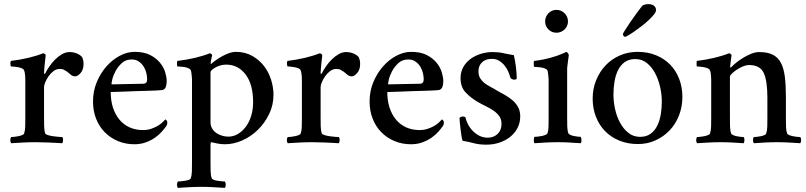

<svg xmlns="http://www.w3.org/2000/svg" viewBox="-20 -693 3918 933"><path d="M318 -440Q338 -440 355 -432.5Q372 -425 380 -414Q382 -409 384 -401Q386 -393 386 -382Q386 -355 372 -338.5Q358 -322 345 -322Q334 -322 324.5 -329.5Q315 -337 307 -344Q299 -349 291.5 -353.5Q284 -358 270 -358Q254 -358 240 -347.5Q226 -337 216 -322.5Q206 -308 200 -293.5Q194 -279 194 -270V-124Q194 -100 194.5 -79Q195 -58 200 -44Q202 -40 213 -36.5Q224 -33 238 -31Q252 -29 265 -28Q278 -27 283 -27Q287 -21 286.5 -12Q286 -3 283 3Q252 1 217 -0.5Q182 -2 153 -2Q123 -2 93.5 -0.5Q64 1 34 3Q30 -3 30 -12Q30 -21 34 -27Q39 -27 48.5 -28Q58 -29 68.5 -31Q79 -33 87.5 -36.5Q96 -40 97 -44Q102 -58 102.5 -78Q103 -98 103 -124V-291Q103 -296 103 -304Q103 -312 102.5 -321Q102 -330 100.5 -338.5Q99 -347 97 -351Q94 -358 85 -361.5Q76 -365 65 -367Q54 -369 45 -369.5Q36 -370 33 -370Q31 -375 30.5 -383.5Q30 -392 33 -397Q76 -402 118 -412Q160 -422 189 -434Q194 -434 198 -430.5Q202 -427 202 -425Q202 -422 200.5 -410Q199 -398 197.5 -383.5Q196 -369 195 -356Q194 -343 194 -338Q194 -334 196 -334Q198 -334 199 -335Q207 -351 219.5 -369.5Q232 -388 247.5 -403.5Q263 -419 281 -429.5Q299 -440 318 -440Z M620 -404Q591 -404 572 -386.5Q553 -369 541.5 -347.5Q530 -326 525.5 -306.5Q521 -287 522 -283Q524 -283 546 -283.5Q568 -284 594.5 -284.5Q621 -285 645 -285.5Q669 -286 675 -286Q695 -286 695 -307Q695 -320 691.5 -336.5Q688 -353 679 -368Q670 -383 655.5 -393.5Q641 -404 620 -404ZM634 -441Q680 -441 710 -425.5Q740 -410 758 -387.5Q776 -365 783 -341Q790 -317 790 -300Q790 -280 784.5 -268Q779 -256 765 -255Q755 -254 734.5 -253Q714 -252 689 -251.5Q664 -251 637 -250Q610 -249 586 -248Q562 -247 543.5 -246.5Q525 -246 518 -246Q518 -204 529 -170Q540 -136 560.5 -111.5Q581 -87 610 -74Q639 -61 674 -61Q695 -61 712.5 -66.5Q730 -72 744 -80Q758 -88 768 -97Q778 -106 784 -113Q786 -112 789.5 -108Q793 -104 793 -97Q793 -87 787 -79Q780 -69 767 -54Q754 -39 734.5 -25Q715 -11 689.5 -1.5Q664 8 633 8Q590 8 553 -7.5Q516 -23 489 -50.5Q462 -78 447 -116Q432 -154 432 -200Q432 -250 450 -293.5Q468 -337 497 -370Q526 -403 562 -422Q598 -441 634 -441Z M1079 -379Q1064 -379 1050.5 -375Q1037 -371 1026.5 -365Q1016 -359 1009.5 -353Q1003 -347 1003 -343V-99Q1003 -81 1011.5 -67.5Q1020 -54 1033 -45.5Q1046 -37 1061 -33Q1076 -29 1089 -29Q1115 -29 1137 -42.5Q1159 -56 1175.5 -78.5Q1192 -101 1201 -131.5Q1210 -162 1210 -196Q1210 -283 1173.5 -331Q1137 -379 1079 -379ZM1125 -441Q1171 -441 1205.5 -421.5Q1240 -402 1263 -372Q1286 -342 1297.5 -305Q1309 -268 1309 -233Q1309 -182 1287.5 -138Q1266 -94 1232.5 -61.5Q1199 -29 1157 -10.5Q1115 8 1073 8Q1053 8 1034.5 4Q1016 0 1007 -2Q1003 -2 1003 11V94Q1003 119 1003.5 139.5Q1004 160 1009 173Q1011 178 1019 181Q1027 184 1037.5 185.5Q1048 187 1058 188Q1068 189 1073 189Q1077 196 1077 204.5Q1077 213 1073 220Q1043 218 1015 216.5Q987 215 958 215Q928 215 901 216.5Q874 218 844 220Q840 213 840 204.5Q840 196 844 189Q849 189 859 188Q869 187 879 185.5Q889 184 897.5 181Q906 178 907 173Q912 159 912.5 138.5Q913 118 913 93V-292Q913 -297 913 -305Q913 -313 912 -322Q911 -331 910 -339Q909 -347 907 -352Q904 -358 894.5 -362Q885 -366 874.5 -367.5Q864 -369 854.5 -369.5Q845 -370 842 -370Q840 -375 840 -383.5Q840 -392 842 -397Q886 -402 928 -412Q970 -422 999 -434Q1003 -434 1007 -430.5Q1011 -427 1011 -425Q1010 -420 1007 -407.5Q1004 -395 1004 -387Q1004 -378 1008 -384Q1018 -393 1032.5 -403Q1047 -413 1063 -421.5Q1079 -430 1095 -435.5Q1111 -441 1125 -441Z M1662 -440Q1682 -440 1699 -432.5Q1716 -425 1724 -414Q1726 -409 1728 -401Q1730 -393 1730 -382Q1730 -355 1716 -338.5Q1702 -322 1689 -322Q1678 -322 1668.5 -329.5Q1659 -337 1651 -344Q1643 -349 1635.5 -353.5Q1628 -358 1614 -358Q1598 -358 1584 -347.5Q1570 -337 1560 -322.5Q1550 -308 1544 -293.5Q1538 -279 1538 -270V-124Q1538 -100 1538.5 -79Q1539 -58 1544 -44Q1546 -40 1557 -36.5Q1568 -33 1582 -31Q1596 -29 1609 -28Q1622 -27 1627 -27Q1631 -21 1630.5 -12Q1630 -3 1627 3Q1596 1 1561 -0.5Q1526 -2 1497 -2Q1467 -2 1437.5 -0.5Q1408 1 1378 3Q1374 -3 1374 -12Q1374 -21 1378 -27Q1383 -27 1392.5 -28Q1402 -29 1412.5 -31Q1423 -33 1431.5 -36.5Q1440 -40 1441 -44Q1446 -58 1446.5 -78Q1447 -98 1447 -124V-291Q1447 -296 1447 -304Q1447 -312 1446.5 -321Q1446 -330 1444.5 -338.5Q1443 -347 1441 -351Q1438 -358 1429 -361.5Q1420 -365 1409 -367Q1398 -369 1389 -369.5Q1380 -370 1377 -370Q1375 -375 1374.5 -383.5Q1374 -392 1377 -397Q1420 -402 1462 -412Q1504 -422 1533 -434Q1538 -434 1542 -430.5Q1546 -427 1546 -425Q1546 -422 1544.5 -410Q1543 -398 1541.5 -383.5Q1540 -369 1539 -356Q1538 -343 1538 -338Q1538 -334 1540 -334Q1542 -334 1543 -335Q1551 -351 1563.5 -369.5Q1576 -388 1591.5 -403.5Q1607 -419 1625 -429.5Q1643 -440 1662 -440Z M1964 -404Q1935 -404 1916 -386.5Q1897 -369 1885.5 -347.5Q1874 -326 1869.5 -306.5Q1865 -287 1866 -283Q1868 -283 1890 -283.5Q1912 -284 1938.5 -284.5Q1965 -285 1989 -285.5Q2013 -286 2019 -286Q2039 -286 2039 -307Q2039 -320 2035.5 -336.5Q2032 -353 2023 -368Q2014 -383 1999.5 -393.5Q1985 -404 1964 -404ZM1978 -441Q2024 -441 2054 -425.5Q2084 -410 2102 -387.5Q2120 -365 2127 -341Q2134 -317 2134 -300Q2134 -280 2128.5 -268Q2123 -256 2109 -255Q2099 -254 2078.5 -253Q2058 -252 2033 -251.5Q2008 -251 1981 -250Q1954 -249 1930 -248Q1906 -247 1887.5 -246.5Q1869 -246 1862 -246Q1862 -204 1873 -170Q1884 -136 1904.5 -111.5Q1925 -87 1954 -74Q1983 -61 2018 -61Q2039 -61 2056.5 -66.5Q2074 -72 2088 -80Q2102 -88 2112 -97Q2122 -106 2128 -113Q2130 -112 2133.5 -108Q2137 -104 2137 -97Q2137 -87 2131 -79Q2124 -69 2111 -54Q2098 -39 2078.5 -25Q2059 -11 2033.5 -1.5Q2008 8 1977 8Q1934 8 1897 -7.5Q1860 -23 1833 -50.5Q1806 -78 1791 -116Q1776 -154 1776 -200Q1776 -250 1794 -293.5Q1812 -337 1841 -370Q1870 -403 1906 -422Q1942 -441 1978 -441Z M2373 -440Q2403 -440 2424.5 -435Q2446 -430 2477 -425Q2480 -413 2482.5 -398.5Q2485 -384 2487 -368.5Q2489 -353 2490 -338Q2491 -323 2491 -312Q2491 -309 2487.5 -307.5Q2484 -306 2479 -306Q2470 -306 2461 -313Q2457 -328 2450 -344.5Q2443 -361 2431.5 -375Q2420 -389 2405 -398Q2390 -407 2371 -407Q2339 -407 2322 -390Q2305 -373 2305 -347Q2305 -327 2313 -313.5Q2321 -300 2333.5 -290Q2346 -280 2362.5 -271.5Q2379 -263 2395 -253Q2413 -243 2432.5 -232Q2452 -221 2469 -207Q2486 -193 2497 -173.5Q2508 -154 2508 -128Q2508 -96 2494.5 -70.5Q2481 -45 2458 -27Q2435 -9 2405.5 0.5Q2376 10 2343 10Q2309 10 2283 3Q2257 -4 2228 -9Q2225 -17 2222.5 -32.5Q2220 -48 2218 -65Q2216 -82 2214.5 -97Q2213 -112 2213 -120Q2215 -123 2220.5 -125Q2226 -127 2230 -127Q2238 -127 2242 -122Q2252 -80 2282.5 -52Q2313 -24 2350 -24Q2379 -24 2398 -42Q2417 -60 2417 -91Q2417 -113 2406.5 -128Q2396 -143 2379.5 -154.5Q2363 -166 2342.5 -176Q2322 -186 2301 -198Q2267 -218 2242.5 -244Q2218 -270 2218 -314Q2218 -344 2231.5 -367.5Q2245 -391 2267 -407Q2289 -423 2317 -431.5Q2345 -440 2373 -440Z M2629 -589Q2629 -612 2645 -628.5Q2661 -645 2684 -645Q2707 -645 2723.5 -628.5Q2740 -612 2740 -589Q2740 -566 2723.5 -550Q2707 -534 2684 -534Q2661 -534 2645 -550Q2629 -566 2629 -589ZM2736 -123Q2736 -99 2736.5 -78.5Q2737 -58 2742 -45Q2744 -41 2751.5 -37.5Q2759 -34 2769 -32Q2779 -30 2788.5 -29Q2798 -28 2802 -28Q2805 -23 2805.5 -12Q2806 -1 2802 3Q2772 1 2746 -0.5Q2720 -2 2691 -2Q2661 -2 2634 -0.5Q2607 1 2577 3Q2574 -1 2574 -12Q2574 -23 2577 -28Q2582 -28 2592 -29Q2602 -30 2612 -32Q2622 -34 2630.5 -37.5Q2639 -41 2640 -45Q2645 -58 2645.5 -78Q2646 -98 2646 -123V-290Q2646 -295 2646 -303Q2646 -311 2645 -320Q2644 -329 2643 -337.5Q2642 -346 2640 -351Q2637 -357 2627.5 -360.5Q2618 -364 2607.5 -365.5Q2597 -367 2588 -367.5Q2579 -368 2576 -368Q2574 -370 2573.5 -382Q2573 -394 2576 -397Q2619 -402 2661 -414Q2703 -426 2732 -441Q2736 -440 2740 -434Q2744 -428 2744 -425Q2744 -422 2742.5 -413.5Q2741 -405 2740 -395Q2739 -385 2737.5 -375.5Q2736 -366 2736 -362V-320Z M3067 -406Q3036 -406 3015.5 -391Q2995 -376 2983 -351.5Q2971 -327 2966 -296Q2961 -265 2961 -234Q2961 -199 2969 -162.5Q2977 -126 2993.5 -96Q3010 -66 3034 -47Q3058 -28 3090 -28Q3121 -28 3141.5 -43Q3162 -58 3174 -82.5Q3186 -107 3191 -137.5Q3196 -168 3196 -199Q3196 -235 3187.5 -271.5Q3179 -308 3163 -338Q3147 -368 3123 -387Q3099 -406 3067 -406ZM3078 -441Q3128 -441 3168 -424.5Q3208 -408 3236.5 -379Q3265 -350 3280.5 -309.5Q3296 -269 3296 -222Q3296 -174 3279.5 -132Q3263 -90 3234 -59.5Q3205 -29 3165.5 -11Q3126 7 3080 7Q3030 7 2989 -10Q2948 -27 2919.5 -56.5Q2891 -86 2875.5 -126.5Q2860 -167 2860 -214Q2860 -262 2877 -303.5Q2894 -345 2923 -375.5Q2952 -406 2992 -423.5Q3032 -441 3078 -441ZM3130 -673Q3143 -673 3150.5 -669.5Q3158 -666 3162 -661Q3166 -656 3167 -651Q3168 -646 3168 -644Q3168 -635 3157.5 -622Q3147 -609 3131.5 -594.5Q3116 -580 3097 -565.5Q3078 -551 3061.5 -539.5Q3045 -528 3032.5 -521Q3020 -514 3018 -514Q3013 -514 3010 -518.5Q3007 -523 3007 -528Q3007 -530 3017 -546Q3027 -562 3041.5 -583.5Q3056 -605 3072.5 -627.5Q3089 -650 3101 -665Q3103 -667 3111 -670Q3119 -673 3130 -673Z M3669 -440Q3710 -440 3735.5 -427Q3761 -414 3775 -387Q3789 -360 3794 -319Q3799 -278 3799 -222V-123Q3799 -98 3799.5 -78Q3800 -58 3805 -44Q3807 -40 3815 -36.5Q3823 -33 3833.5 -31Q3844 -29 3854 -28Q3864 -27 3869 -27Q3873 -21 3873 -12Q3873 -3 3869 3Q3839 1 3811.5 -0.5Q3784 -2 3754 -2Q3724 -2 3699 -0.5Q3674 1 3643 3Q3639 -3 3639 -12Q3639 -21 3643 -27Q3648 -27 3657.5 -28Q3667 -29 3677 -31Q3687 -33 3694.5 -36.5Q3702 -40 3703 -44Q3708 -58 3708.5 -78Q3709 -98 3709 -124V-218Q3709 -301 3691 -339Q3673 -377 3620 -377Q3606 -377 3589.5 -370Q3573 -363 3559 -353.5Q3545 -344 3536 -335Q3527 -326 3527 -321V-124Q3527 -100 3527.5 -79Q3528 -58 3533 -44Q3535 -40 3542.5 -36.5Q3550 -33 3560 -31Q3570 -29 3579.5 -28Q3589 -27 3594 -27Q3598 -21 3597.5 -12Q3597 -3 3594 3Q3563 1 3537 -0.5Q3511 -2 3481 -2Q3452 -2 3424.5 -0.5Q3397 1 3367 3Q3363 -3 3363 -12Q3363 -21 3367 -27Q3372 -27 3381.5 -28Q3391 -29 3401.5 -31Q3412 -33 3420.5 -36.5Q3429 -40 3430 -44Q3435 -58 3435.5 -78Q3436 -98 3436 -124V-288Q3436 -293 3436 -301.5Q3436 -310 3435.5 -319.5Q3435 -329 3433.5 -338Q3432 -347 3430 -351Q3427 -358 3418 -361.5Q3409 -365 3398 -367Q3387 -369 3378 -369.5Q3369 -370 3366 -370Q3365 -371 3365 -383.5Q3365 -396 3366 -397Q3409 -402 3451 -412Q3493 -422 3522 -434Q3527 -434 3531 -430.5Q3535 -427 3535 -425Q3535 -422 3533.5 -414Q3532 -406 3531 -396.5Q3530 -387 3529 -379Q3528 -371 3528 -369Q3528 -365 3530 -365Q3532 -365 3534 -367Q3542 -376 3557.5 -388.5Q3573 -401 3592 -412.5Q3611 -424 3631 -432Q3651 -440 3669 -440Z"/></svg>

Font: Vermiglione Medium
Style: Regular
Weight: 500
Version: Version 1.000